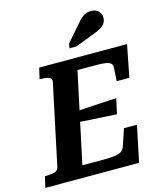

<svg xmlns="http://www.w3.org/2000/svg" viewBox="-165 -1058 975 1157"><g transform="rotate(-15 323.0 -479.5)"><path d="M604 -225 557 0H-28L-12 -69H-1Q28 -69 49.5 -75.5Q71 -82 75 -105L181 -605Q186 -627 167.5 -634Q149 -641 119 -641H108L124 -710H672L633 -510H554L559 -592Q561 -610 550.5 -619.5Q540 -629 517 -632.5Q494 -636 457 -636H343L223 -74H359Q400 -74 425.5 -77.5Q451 -81 466 -90.5Q481 -100 487 -118L523 -225ZM270 -397Q313 -400 355.5 -402.5Q398 -405 440.5 -407.5Q483 -410 525 -412L504 -317Q464 -320 422 -322Q380 -324 338.5 -326.5Q297 -329 256 -332ZM421 -902Q436 -920 450 -933Q464 -946 479 -952.5Q494 -959 513 -959Q542 -959 559 -942.5Q576 -926 576 -902Q576 -881 565 -865.5Q554 -850 533 -838.5Q512 -827 480 -816L374 -775H330L336 -804Z"/></g></svg>

Font: Roboto Serif 20pt SemiBold
Style: Italic
Weight: 600
Italic angle: -10°
Version: Version 1.007